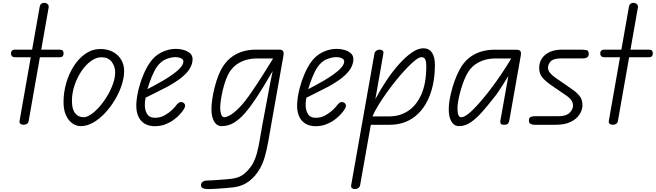

<svg xmlns="http://www.w3.org/2000/svg" viewBox="-20 -876 4604 1348"><path d="M146 0Q132 0 123.5 -7Q115 -14 117.5 -28L196 -474H89Q70.5 -474 63.8 -481.5Q57 -489 57 -501.5Q57 -513 63.8 -520.2Q70.5 -527.5 89 -527.5H205.5L259 -830Q261.5 -843.5 270 -849.8Q278.5 -856 289 -856Q303.5 -856 313.8 -847.5Q324 -839 321.5 -823L269.5 -527.5H396Q414.5 -527.5 420.5 -520.5Q426.5 -513.5 426.5 -501.5Q426.5 -489 420.5 -481.5Q414.5 -474 396 -474H260L181.5 -28Q179 -13 169 -6.5Q159 0 146 0Z M547.5 9.5Q516 9.5 488.2 -9.8Q460.5 -29 443.2 -66.8Q426 -104.5 426 -160Q426 -227.5 445.2 -293.8Q464.5 -360 499.2 -413.8Q534 -467.5 581.5 -499.8Q629 -532 686 -532Q734 -532 771.5 -512.2Q809 -492.5 830.2 -457.8Q851.5 -423 851.5 -378Q851.5 -331 834 -277.8Q816.5 -224.5 786 -173.8Q755.5 -123 716.5 -81.5Q677.5 -40 634 -15.2Q590.5 9.5 547.5 9.5ZM485 -166Q485 -108.5 507.8 -80.8Q530.5 -53 567 -53Q590.5 -53 619.8 -73.2Q649 -93.5 678.8 -127.2Q708.5 -161 733.2 -202.5Q758 -244 773.2 -287.2Q788.5 -330.5 788.5 -369Q788.5 -410 764.2 -442Q740 -474 692.5 -474Q656 -474 619.2 -447.8Q582.5 -421.5 552.2 -377Q522 -332.5 503.5 -277.8Q485 -223 485 -166Z M1066.5 10Q1035.5 10 1010.2 -0.5Q985 -11 967.5 -32.2Q950 -53.5 942.2 -85.5Q934.5 -117.5 938 -160.5Q942 -208 955.5 -259.2Q969 -310.5 989 -356.8Q1009 -403 1031.5 -435Q1064 -483.5 1113.2 -508.2Q1162.5 -533 1215 -533Q1243 -533 1269.8 -525.2Q1296.5 -517.5 1314.2 -501.8Q1332 -486 1332 -461.5Q1332 -427.5 1312.8 -395.2Q1293.5 -363 1253.8 -331Q1214 -299 1152 -265.5Q1119 -248.5 1075.5 -226.8Q1032 -205 1002 -190Q1000 -180.5 998.8 -168.2Q997.5 -156 997 -147.5Q995 -107 1011.5 -78Q1028 -49 1067.5 -49Q1103.5 -49 1133.2 -65Q1163 -81 1183.5 -100.2Q1204 -119.5 1212 -130Q1231.5 -156.5 1245 -159Q1258.5 -161.5 1270 -153Q1279 -146.5 1279.5 -133Q1280 -119.5 1257 -89.5Q1251 -81.5 1235.2 -65.2Q1219.5 -49 1195.2 -31.8Q1171 -14.5 1138.5 -2.2Q1106 10 1066.5 10ZM1015 -250Q1031 -258.5 1061.2 -274.5Q1091.5 -290.5 1126.8 -311.2Q1162 -332 1194.2 -355Q1226.5 -378 1247 -401.2Q1267.5 -424.5 1267.5 -445Q1267.5 -459 1250.8 -467Q1234 -475 1212.5 -475Q1183 -475 1146.5 -461Q1110 -447 1081 -406Q1061 -376 1043.8 -333.2Q1026.5 -290.5 1015 -250Z M1391 423.5Q1391 409.5 1402.5 400.5Q1414 391.5 1434.5 391.5Q1443 391.5 1465.5 390.2Q1488 389 1515.8 387Q1543.5 385 1568.5 382.8Q1593.5 380.5 1607 379Q1660 372.5 1693.8 344.8Q1727.5 317 1749 282.5Q1771 246.5 1783.5 200.2Q1796 154 1804.2 102.5Q1812.5 51 1822 0L1879 -303L1894.5 -377.5Q1865.5 -326.5 1832.2 -272.2Q1799 -218 1770.5 -175.5Q1735 -122 1698.5 -80.2Q1662 -38.5 1622.5 -14.5Q1583 9.5 1537 9.5Q1503 9.5 1483.8 -22.2Q1464.5 -54 1464.5 -110Q1464.5 -142.5 1470.8 -183.5Q1477 -224.5 1488 -267Q1499 -309.5 1514 -347.5Q1529 -385.5 1547 -412Q1575 -454 1611.5 -479.5Q1648 -505 1689.8 -516.2Q1731.5 -527.5 1774 -527.5H1942.5Q1960.5 -527.5 1967.2 -517.2Q1974 -507 1969.5 -482.5L1884.5 -3Q1873.5 60.5 1863.2 118.8Q1853 177 1838.5 226.8Q1824 276.5 1800 315.5Q1772.5 362.5 1729 396Q1685.5 429.5 1625 438.5Q1606.5 441 1579.8 443.2Q1553 445.5 1525 447.5Q1497 449.5 1474.2 450.5Q1451.5 451.5 1441 451.5Q1415 451.5 1403 444.5Q1391 437.5 1391 423.5ZM1526 -118Q1526 -92 1533 -72.5Q1540 -53 1553.5 -53Q1570 -53 1597 -68.2Q1624 -83.5 1661.5 -121.8Q1699 -160 1746 -229.5Q1787 -289 1825.8 -350.2Q1864.5 -411.5 1897.5 -465.5H1774Q1747.5 -465.5 1714.5 -457.2Q1681.5 -449 1649.2 -428.8Q1617 -408.5 1593.5 -373Q1578.5 -350.5 1566 -316.5Q1553.5 -282.5 1544.5 -245Q1535.5 -207.5 1530.8 -173.8Q1526 -140 1526 -118Z M2195.5 10Q2164.5 10 2139.2 -0.5Q2114 -11 2096.5 -32.2Q2079 -53.5 2071.2 -85.5Q2063.5 -117.5 2067 -160.5Q2071 -208 2084.5 -259.2Q2098 -310.5 2118 -356.8Q2138 -403 2160.5 -435Q2193 -483.5 2242.2 -508.2Q2291.5 -533 2344 -533Q2372 -533 2398.8 -525.2Q2425.5 -517.5 2443.2 -501.8Q2461 -486 2461 -461.5Q2461 -427.5 2441.8 -395.2Q2422.5 -363 2382.8 -331Q2343 -299 2281 -265.5Q2248 -248.5 2204.5 -226.8Q2161 -205 2131 -190Q2129 -180.5 2127.8 -168.2Q2126.5 -156 2126 -147.5Q2124 -107 2140.5 -78Q2157 -49 2196.5 -49Q2232.5 -49 2262.2 -65Q2292 -81 2312.5 -100.2Q2333 -119.5 2341 -130Q2360.5 -156.5 2374 -159Q2387.5 -161.5 2399 -153Q2408 -146.5 2408.5 -133Q2409 -119.5 2386 -89.5Q2380 -81.5 2364.2 -65.2Q2348.5 -49 2324.2 -31.8Q2300 -14.5 2267.5 -2.2Q2235 10 2195.5 10ZM2144 -250Q2160 -258.5 2190.2 -274.5Q2220.5 -290.5 2255.8 -311.2Q2291 -332 2323.2 -355Q2355.5 -378 2376 -401.2Q2396.5 -424.5 2396.5 -445Q2396.5 -459 2379.8 -467Q2363 -475 2341.5 -475Q2312 -475 2275.5 -461Q2239 -447 2210 -406Q2190 -376 2172.8 -333.2Q2155.5 -290.5 2144 -250Z M2471.5 451.5Q2459 451.5 2451.2 445.2Q2443.5 439 2445.5 424L2608.5 -497.5Q2611 -512.5 2622 -520Q2633 -527.5 2645.5 -527.5Q2658 -527.5 2666 -520.8Q2674 -514 2671.5 -500.5L2615.5 -180Q2649.5 -245 2691.8 -308.5Q2734 -372 2779.8 -423.5Q2825.5 -475 2869.8 -506Q2914 -537 2952 -537Q2993.5 -537 3013.8 -505.2Q3034 -473.5 3033.5 -417.5Q3033 -343.5 3019.2 -279.8Q3005.5 -216 2979 -164.5Q2952.5 -113 2914.2 -76.2Q2876 -39.5 2826.5 -19.8Q2777 0 2717 0H2583.5L2508.5 423Q2506 437.5 2495.2 444.5Q2484.5 451.5 2471.5 451.5ZM2595 -59H2717Q2785.5 -59 2843.5 -96Q2901.5 -133 2937 -210.5Q2972.5 -288 2973 -409.5Q2973 -422 2971.5 -437Q2970 -452 2962.8 -463.2Q2955.5 -474.5 2938 -474.5Q2923 -474.5 2896 -453.5Q2869 -432.5 2835 -396.8Q2801 -361 2765 -317Q2729 -273 2695.5 -226.2Q2662 -179.5 2635.5 -136Q2609 -92.5 2595 -59Z M3203 9.5Q3169 9.5 3149.8 -22.2Q3130.5 -54 3130.5 -110Q3130.5 -142.5 3138 -183.5Q3145.5 -224.5 3158.2 -267Q3171 -309.5 3187.5 -347.5Q3204 -385.5 3221.5 -412Q3249.5 -454 3286.2 -479.2Q3323 -504.5 3365 -515.8Q3407 -527 3449.5 -527H3603Q3626 -527 3633.2 -517.5Q3640.5 -508 3636 -483.5L3555.5 -28.5Q3554.5 -23 3548.8 -11.5Q3543 0 3519.5 0Q3498.5 0 3495 -8.8Q3491.5 -17.5 3492.5 -25.5L3549 -342.5Q3530 -311.5 3512.8 -284.2Q3495.5 -257 3480.5 -234.5Q3465.5 -212 3452 -195.5Q3407 -138 3366.2 -91.5Q3325.5 -45 3285.5 -17.8Q3245.5 9.5 3203 9.5ZM3192 -118Q3192 -106 3193.2 -90.8Q3194.5 -75.5 3200.2 -64.2Q3206 -53 3219.5 -53Q3244.5 -53 3290 -95.5Q3335.5 -138 3405 -225Q3454 -287.5 3495.8 -349.5Q3537.5 -411.5 3569.5 -465.5H3449.5Q3423 -465.5 3389.8 -457.2Q3356.5 -449 3324.2 -428.8Q3292 -408.5 3268.5 -373Q3253.5 -350.5 3239.8 -316.5Q3226 -282.5 3215.2 -245Q3204.5 -207.5 3198.2 -173.8Q3192 -140 3192 -118Z M3882.5 0H3732Q3716 0 3704.8 -6.2Q3693.5 -12.5 3693.5 -30.5Q3693.5 -48.5 3704.8 -54.2Q3716 -60 3733 -60H3898Q3954.5 -60 3978.8 -84Q4003 -108 4003 -134.5Q4003 -156.5 3990 -173.8Q3977 -191 3960 -202.5L3848 -279Q3816 -301 3790.8 -328.2Q3765.5 -355.5 3765.5 -400.5Q3765.5 -435 3783.5 -463.8Q3801.5 -492.5 3837.5 -510Q3873.5 -527.5 3927 -527.5H4055Q4087.5 -527.5 4100.5 -523.2Q4113.5 -519 4113.5 -497Q4113.5 -481.5 4102.8 -473.8Q4092 -466 4078 -466H3922Q3866 -466 3846.8 -445.8Q3827.5 -425.5 3827.5 -400.5Q3827.5 -380.5 3843 -362.8Q3858.5 -345 3877 -332L3996.5 -249.5Q4027 -229 4048.2 -203.2Q4069.5 -177.5 4069.5 -137Q4069.5 -105 4049.2 -73.2Q4029 -41.5 3987.8 -20.8Q3946.5 0 3882.5 0Z M4283 0Q4269 0 4260.5 -7Q4252 -14 4254.5 -28L4333 -474H4226Q4207.5 -474 4200.8 -481.5Q4194 -489 4194 -501.5Q4194 -513 4200.8 -520.2Q4207.5 -527.5 4226 -527.5H4342.5L4396 -830Q4398.5 -843.5 4407 -849.8Q4415.5 -856 4426 -856Q4440.5 -856 4450.8 -847.5Q4461 -839 4458.5 -823L4406.5 -527.5H4533Q4551.5 -527.5 4557.5 -520.5Q4563.5 -513.5 4563.5 -501.5Q4563.5 -489 4557.5 -481.5Q4551.5 -474 4533 -474H4397L4318.5 -28Q4316 -13 4306 -6.5Q4296 0 4283 0Z"/></svg>

Font: Edu QLD Hand
Style: Regular
Weight: 400
Designer: Tina and Corey Anderson, Eben Sorkin
Foundry: Sorkin Type Co.
Version: Version 2.000